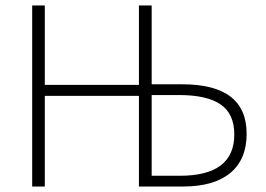

<svg xmlns="http://www.w3.org/2000/svg" viewBox="-20 -679 967 699"><path d="M634.8 -39.1Q833 -39.1 833 -189.5Q833 -264.6 783.2 -298.8Q733.4 -333 631.8 -333H532.2V-39.1ZM644 -372.1Q877.9 -372.1 877.9 -191.9Q877.9 -98.6 818.4 -49.3Q758.8 0 647 0H485.8V-330.1H143.1V0H97.2V-659.2H143.1V-370.1H485.8V-659.2H532.2V-372.1Z"/></svg>

Font: SourceSansPro-Light
Style: Regular
Weight: 300
Designer: Paul D. Hunt
Foundry: Adobe Systems Incorporated
Version: Version 2.020;PS 2.0;hotconv 1.0.86;makeotf.lib2.5.63406